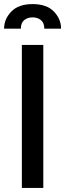

<svg xmlns="http://www.w3.org/2000/svg" viewBox="-39 -920 319 940"><path d="M68 0V-700H173V0ZM120.5 -900Q189.5 -900 224.8 -863.5Q260 -827 260 -779.5H178Q178 -807.5 161.8 -821.2Q145.5 -835 120.5 -835Q95.5 -835 79.2 -821.2Q63 -807.5 63 -779.5H-19Q-19 -827 16.5 -863.5Q52 -900 120.5 -900Z"/></svg>

Font: Cabin Condensed Medium
Style: Regular
Weight: 500
Width: 3
Designer: Pablo Impallari
Foundry: Pablo Impallari. http://www.impallari.com Igino Marini. http://www.ikern.com
Version: Version 3.001; ttfautohint (v1.8.3)